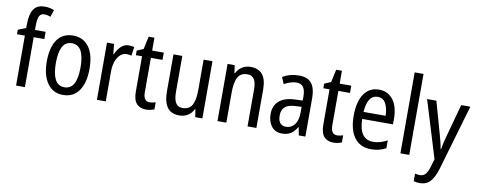

<svg xmlns="http://www.w3.org/2000/svg" viewBox="-78 -1150 4414 1775"><g transform="rotate(10 2129.0 -262.5)"><path d="M268 -469H168V0H85V-469H11V-511L85 -540V-571Q85 -667 116 -716Q147 -765 222 -765Q247 -765 268 -760.5Q289 -756 309 -748L288 -682Q273 -687 258.5 -690.5Q244 -694 229 -694Q196 -694 182 -667Q168 -640 168 -573V-537H268Z M727 -269Q727 -141 676 -65.5Q625 10 525 10Q431 10 378.5 -65.5Q326 -141 326 -269Q326 -402 377 -474.5Q428 -547 527 -547Q620 -547 673.5 -476Q727 -405 727 -269ZM411 -269Q411 -169 439 -115.5Q467 -62 527 -62Q586 -62 614.5 -114.5Q643 -167 643 -269Q643 -370 614.5 -422.5Q586 -475 527 -475Q466 -475 438.5 -422.5Q411 -370 411 -269Z M1048 -547Q1060 -547 1073 -545.5Q1086 -544 1099 -540L1087 -457Q1067 -464 1042 -464Q1009 -464 983 -440.5Q957 -417 942 -376Q927 -335 927 -282V0H844V-537H910L920 -443H925Q945 -489 975.5 -518Q1006 -547 1048 -547Z M1327 -62Q1341 -62 1356 -65Q1371 -68 1383 -72V-6Q1368 1 1347.5 5.5Q1327 10 1304 10Q1248 10 1216.5 -25Q1185 -60 1185 -140V-469H1127V-512L1188 -538L1214 -658H1268V-537H1377V-469H1268V-148Q1268 -105 1282 -83.5Q1296 -62 1327 -62Z M1834 -537V0H1767L1756 -72H1751Q1731 -31 1696 -10.5Q1661 10 1619 10Q1539 10 1503.5 -41.5Q1468 -93 1468 -186V-537H1551V-199Q1551 -63 1633 -63Q1699 -63 1725 -110Q1751 -157 1751 -253V-537Z M2191 -547Q2265 -547 2303 -501.5Q2341 -456 2341 -360V0H2258V-347Q2258 -410 2238 -442Q2218 -474 2175 -474Q2111 -474 2085 -426.5Q2059 -379 2059 -279V0H1976V-537H2043L2053 -464H2058Q2078 -504 2113.5 -525.5Q2149 -547 2191 -547Z M2646 -546Q2728 -546 2764.5 -499.5Q2801 -453 2801 -363V0H2739L2725 -75H2722Q2697 -32 2664.5 -11Q2632 10 2582 10Q2517 10 2482.5 -35.5Q2448 -81 2448 -150Q2448 -229 2499 -273.5Q2550 -318 2649 -321L2719 -324V-359Q2719 -422 2698 -450Q2677 -478 2635 -478Q2607 -478 2578 -468.5Q2549 -459 2519 -443L2493 -505Q2525 -525 2564 -535.5Q2603 -546 2646 -546ZM2662 -262Q2593 -259 2563 -231Q2533 -203 2533 -151Q2533 -103 2553 -80.5Q2573 -58 2608 -58Q2658 -58 2688.5 -98Q2719 -138 2719 -213V-265Z M3087 -62Q3101 -62 3116 -65Q3131 -68 3143 -72V-6Q3128 1 3107.5 5.5Q3087 10 3064 10Q3008 10 2976.5 -25Q2945 -60 2945 -140V-469H2887V-512L2948 -538L2974 -658H3028V-537H3137V-469H3028V-148Q3028 -105 3042 -83.5Q3056 -62 3087 -62Z M3398 -546Q3457 -546 3497.5 -515Q3538 -484 3558.5 -430Q3579 -376 3579 -308V-252H3290Q3293 -61 3425 -61Q3492 -61 3557 -98V-24Q3525 -7 3491.5 1.5Q3458 10 3417 10Q3346 10 3299.5 -24.5Q3253 -59 3230 -121Q3207 -183 3207 -265Q3207 -400 3257 -473Q3307 -546 3398 -546ZM3398 -478Q3301 -478 3291 -318H3498Q3497 -385 3473 -431.5Q3449 -478 3398 -478Z M3776 0H3693V-760H3776Z M3849 -537H3936L4022 -232Q4031 -200 4039 -167.5Q4047 -135 4052 -103H4056Q4060 -130 4068 -163.5Q4076 -197 4086 -233L4169 -537H4255L4075 79Q4051 159 4014.5 199.5Q3978 240 3916 240Q3900 240 3886 238Q3872 236 3859 232V161Q3869 163 3881 165Q3893 167 3904 167Q3938 167 3958 143.5Q3978 120 3993 67L4013 -1Z"/></g></svg>

Font: Noto Sans Myanmar Condensed
Style: Regular
Weight: 400
Width: 3
Designer: Monotype Design Team
Foundry: Monotype Imaging Inc.
Version: Version 2.107; ttfautohint (v1.8.4.7-5d5b)